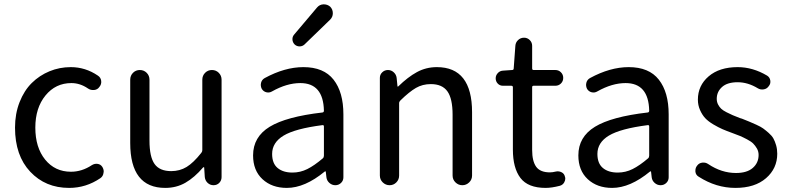

<svg xmlns="http://www.w3.org/2000/svg" viewBox="-20 -873 3720 905"><path d="M305.7 12.7Q194.3 12.7 122.6 -63.5Q50.8 -139.6 50.8 -271.5Q50.8 -336.9 72.3 -391.6Q93.8 -446.3 129.9 -481.9Q166 -517.6 213.4 -537.1Q260.7 -556.6 313.5 -556.6Q382.8 -556.6 441.4 -516.6Q455.1 -507.8 457 -491.7Q459 -475.6 448.2 -462.9Q439.5 -450.2 423.3 -448.7Q407.2 -447.3 394.5 -456.1Q357.4 -481.4 316.4 -481.4Q242.2 -481.4 194.3 -422.9Q146.5 -364.3 146.5 -271.5Q146.5 -177.7 192.9 -120.6Q239.3 -63.5 314.5 -63.5Q366.2 -63.5 413.1 -94.7Q425.8 -102.5 439.9 -100.6Q454.1 -98.6 461.9 -86.9Q468.8 -76.2 468.8 -64.5Q468.8 -61.5 467.8 -57.6Q465.8 -42 453.1 -33.2Q385.7 12.7 305.7 12.7Z M758.8 12.7Q593.8 12.7 593.8 -199.2V-497.1Q593.8 -516.6 606.9 -529.8Q620.1 -543 639.2 -543Q658.2 -543 671.4 -529.8Q684.6 -516.6 684.6 -497.1V-210Q684.6 -133.8 708.5 -100.1Q732.4 -66.4 787.1 -66.4Q827.1 -66.4 859.4 -85.9Q891.6 -105.5 928.7 -152.3Q933.6 -158.2 933.6 -165V-497.1Q933.6 -516.6 946.8 -529.8Q960 -543 979 -543Q998 -543 1011.2 -529.8Q1024.4 -516.6 1024.4 -497.1V-38.1Q1024.4 -22.5 1013.7 -11.2Q1002.9 0 986.3 0Q970.7 0 959 -10.7Q947.3 -21.5 945.3 -38.1L942.4 -84Q941.4 -85 939.9 -85Q938.5 -85 937.5 -84Q896.5 -36.1 854 -11.7Q811.5 12.7 758.8 12.7Z M1332 12.7Q1261.7 12.7 1217.3 -28.3Q1172.9 -69.3 1172.9 -140.6Q1172.9 -227.5 1251 -275.4Q1329.1 -323.2 1500 -342.8Q1506.8 -343.8 1506.8 -351.6Q1503.9 -481.4 1395.5 -481.4Q1332 -481.4 1262.7 -442.4Q1250 -434.6 1235.8 -438Q1221.7 -441.4 1213.9 -454.1Q1207 -467.8 1210.4 -482.4Q1213.9 -497.1 1227.5 -504.9Q1322.3 -556.6 1410.2 -556.6Q1505.9 -556.6 1552.2 -497.6Q1598.6 -438.5 1598.6 -334V-37.1Q1598.6 -21.5 1587.4 -10.7Q1576.2 0 1560.5 0Q1544.9 0 1532.7 -10.7Q1520.5 -21.5 1518.6 -37.1L1515.6 -63.5Q1515.6 -65.4 1514.2 -65.4Q1512.7 -65.4 1510.7 -64.5Q1417 12.7 1332 12.7ZM1358.4 -59.6Q1395.5 -59.6 1428.7 -76.2Q1461.9 -92.8 1502 -127Q1506.8 -131.8 1506.8 -139.6V-276.4Q1506.8 -284.2 1500 -283.2Q1371.1 -266.6 1316.9 -233.9Q1262.7 -201.2 1262.7 -147.5Q1262.7 -102.5 1288.6 -81.1Q1314.5 -59.6 1358.4 -59.6ZM1415 -663.1Q1405.3 -654.3 1392.1 -654.3Q1378.9 -654.3 1369.1 -663.1Q1358.4 -673.8 1358.4 -688.5Q1358.4 -701.2 1367.2 -710.9L1474.6 -837.9Q1486.3 -851.6 1503.9 -852.5Q1505.9 -852.5 1506.8 -852.5Q1523.4 -852.5 1536.1 -841.8Q1548.8 -829.1 1548.8 -810.5Q1548.8 -793 1536.1 -780.3Z M1770.5 -45.9V-505.9Q1770.5 -521.5 1781.7 -532.2Q1793 -543 1808.6 -543Q1824.2 -543 1835.9 -532.2Q1847.7 -521.5 1849.6 -505.9L1853.5 -466.8Q1853.5 -464.8 1855 -464.8Q1856.4 -464.8 1857.4 -465.8Q1902.3 -509.8 1945.3 -533.2Q1988.3 -556.6 2039.1 -556.6Q2205.1 -556.6 2205.1 -343.8V-45.9Q2205.1 -26.4 2191.4 -13.2Q2177.7 0 2159.2 0Q2140.6 0 2127 -13.2Q2113.3 -26.4 2113.3 -45.9V-332Q2113.3 -408.2 2088.9 -442.4Q2064.5 -476.6 2010.7 -476.6Q1971.7 -476.6 1940.4 -458.5Q1909.2 -440.4 1867.2 -399.4Q1861.3 -393.6 1861.3 -386.7V-45.9Q1861.3 -26.4 1848.1 -13.2Q1835 0 1816.4 0Q1797.9 0 1784.2 -13.2Q1770.5 -26.4 1770.5 -45.9Z M2551.8 12.7Q2468.8 12.7 2433.1 -34.2Q2397.5 -81.1 2397.5 -168V-461.9Q2397.5 -468.8 2389.6 -468.8H2350.6Q2335.9 -468.8 2326.2 -479Q2316.4 -489.3 2316.4 -503.9Q2316.4 -517.6 2326.2 -528.3Q2335.9 -539.1 2350.6 -540L2393.6 -543Q2401.4 -543 2401.4 -550.8L2409.2 -657.2Q2410.2 -672.9 2421.9 -684.1Q2433.6 -695.3 2450.2 -695.3Q2465.8 -695.3 2477.1 -684.1Q2488.3 -672.9 2488.3 -657.2V-550.8Q2488.3 -543 2495.1 -543H2597.7Q2613.3 -543 2624 -532.2Q2634.8 -521.5 2634.8 -505.9Q2634.8 -490.2 2624 -479.5Q2613.3 -468.8 2597.7 -468.8H2495.1Q2488.3 -468.8 2488.3 -461.9V-166Q2488.3 -113.3 2507.3 -86.9Q2526.4 -60.5 2572.3 -60.5Q2584 -60.5 2600.6 -64.5Q2614.3 -67.4 2627 -61Q2639.6 -54.7 2642.6 -41Q2644.5 -36.1 2644.5 -31.2Q2644.5 -22.5 2639.6 -13.7Q2632.8 -1 2618.2 2.9Q2580.1 12.7 2551.8 12.7Z M2865.2 12.7Q2794.9 12.7 2750.5 -28.3Q2706.1 -69.3 2706.1 -140.6Q2706.1 -227.5 2784.2 -275.4Q2862.3 -323.2 3033.2 -342.8Q3040 -343.8 3040 -351.6Q3037.1 -481.4 2928.7 -481.4Q2865.2 -481.4 2795.9 -442.4Q2783.2 -434.6 2769 -438Q2754.9 -441.4 2747.1 -454.1Q2740.2 -467.8 2743.7 -482.4Q2747.1 -497.1 2760.7 -504.9Q2855.5 -556.6 2943.4 -556.6Q3039.1 -556.6 3085.4 -497.6Q3131.8 -438.5 3131.8 -334V-37.1Q3131.8 -21.5 3120.6 -10.7Q3109.4 0 3093.8 0Q3078.1 0 3065.9 -10.7Q3053.7 -21.5 3051.8 -37.1L3048.8 -63.5Q3048.8 -65.4 3047.4 -65.4Q3045.9 -65.4 3043.9 -64.5Q2950.2 12.7 2865.2 12.7ZM2891.6 -59.6Q2928.7 -59.6 2961.9 -76.2Q2995.1 -92.8 3035.2 -127Q3040 -131.8 3040 -139.6V-276.4Q3040 -283.2 3035.2 -283.2Q3034.2 -283.2 3033.2 -283.2Q2904.3 -266.6 2850.1 -233.9Q2795.9 -201.2 2795.9 -147.5Q2795.9 -102.5 2821.8 -81.1Q2847.7 -59.6 2891.6 -59.6Z M3446.3 12.7Q3355.5 12.7 3273.4 -40Q3259.8 -47.9 3257.8 -63.5Q3257.8 -66.4 3257.8 -69.3Q3257.8 -82 3265.6 -91.8Q3274.4 -104.5 3290 -106.4Q3305.7 -108.4 3318.4 -99.6Q3380.9 -57.6 3449.2 -57.6Q3501 -57.6 3528.3 -81.5Q3555.7 -105.5 3555.7 -142.6Q3555.7 -159.2 3547.9 -172.9Q3540 -186.5 3530.3 -196.3Q3520.5 -206.1 3501 -216.3Q3481.4 -226.6 3468.8 -231.9Q3456.1 -237.3 3431.6 -246.1Q3404.3 -255.9 3385.3 -264.2Q3366.2 -272.5 3342.3 -286.6Q3318.4 -300.8 3304.2 -315.9Q3290 -331.1 3279.8 -354Q3269.5 -377 3269.5 -403.3Q3269.5 -469.7 3320.3 -513.2Q3371.1 -556.6 3457 -556.6Q3528.3 -556.6 3595.7 -516.6Q3608.4 -508.8 3610.8 -493.7Q3613.3 -478.5 3603.5 -466.8Q3594.7 -454.1 3579.6 -451.7Q3564.5 -449.2 3551.8 -457Q3504.9 -485.4 3457 -485.4Q3408.2 -485.4 3383.3 -462.9Q3358.4 -440.4 3358.4 -407.2Q3358.4 -392.6 3364.7 -380.4Q3371.1 -368.2 3379.4 -360.4Q3387.7 -352.5 3404.8 -343.8Q3421.9 -335 3433.6 -330.1Q3445.3 -325.2 3467.8 -316.4Q3474.6 -314.5 3477.5 -313.5Q3502 -303.7 3512.7 -299.3Q3523.4 -294.9 3544.9 -285.2Q3566.4 -275.4 3577.1 -267.6Q3587.9 -259.8 3603 -246.6Q3618.2 -233.4 3625.5 -220.2Q3632.8 -207 3638.2 -188.5Q3643.6 -169.9 3643.6 -148.4Q3643.6 -79.1 3590.8 -33.2Q3538.1 12.7 3446.3 12.7Z"/></svg>

Font: Gen Jyuu Gothic Regular
Style: Regular
Weight: 400
Designer: [Source Han Sans]
Ryoko NISHIZUKA  (kana & ideographs); Paul D. Hunt (Latin, Greek & Cyrillic); Wenlong ZHANG  (bopomofo
Version: Version 1.002.20150607